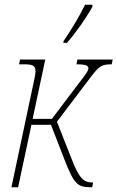

<svg xmlns="http://www.w3.org/2000/svg" viewBox="-20 -786 493 806"><path d="M246 -606H261C299 -649 344 -714 368 -758V-766H337C310 -711 276 -656 247 -614ZM28 0H56L112 -262H194L253 -110C291 -13 307 0 360 0H367L371 -20H367C332 -20 312 -37 281 -118L219 -275L366 -469C397 -509 408 -516 449 -516L453 -536H305L301 -516C341 -516 351 -510 351 -500C351 -489 341 -475 312 -438L198 -287H117L170 -536H64L60 -516H81C115 -516 129 -512 129 -487C129 -475 125 -456 120 -434Z"/></svg>

Font: Noto Serif Condensed Thin
Style: Italic
Weight: 100
Width: 3
Italic angle: -12°
Designer: Monotype Design Team
Foundry: Monotype Imaging Inc.
Version: Version 2.013